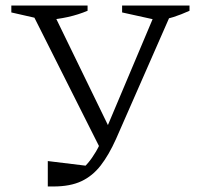

<svg xmlns="http://www.w3.org/2000/svg" viewBox="-20 -669 723 695"><path d="M153 6V-86L309 -67L266 -48Q284 -62 298.5 -79Q313 -96 327.5 -120.5Q342 -145 357 -184L549 -639H598V-617L400 -166Q374 -108 344.5 -70Q315 -32 274.5 -13Q234 6 173 6Q168 6 163 6Q158 6 153 6ZM348 -121 97 -620V-639H165L381 -195ZM144 -596 21 -624V-649H297V-630Q264 -616 226 -607.5Q188 -599 144 -596ZM549 -596 422 -624V-649H666V-630Q635 -616 608.5 -607.5Q582 -599 549 -596Z"/></svg>

Font: Piazzolla 24pt Light
Style: Regular
Weight: 300
Designer: Juan Pablo del Peral
Foundry: Huerta Tipografica
Version: Version 2.005